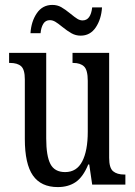

<svg xmlns="http://www.w3.org/2000/svg" viewBox="-20 -751 550 781"><path d="M81 -186V-428Q81 -468 66 -481.5Q51 -495 21 -495H17V-536H168V-188Q168 -117 185 -84Q202 -51 245 -51Q292 -51 314.5 -94.5Q337 -138 337 -215V-422Q337 -466 322 -480.5Q307 -495 278 -495H275V-536H424V-109Q424 -68 440 -54.5Q456 -41 486 -41H490V0H355L343 -82H339Q318 -31 288 -10.5Q258 10 215 10Q147 10 114 -37Q81 -84 81 -186ZM233 -642Q216 -656 205 -662.5Q194 -669 183 -669Q165 -669 156 -654Q147 -639 145 -616H104Q107 -664 130 -697.5Q153 -731 193 -731Q213 -731 229 -722Q245 -713 267 -695Q284 -681 294.5 -674.5Q305 -668 316 -668Q349 -668 355 -721H395Q392 -673 369.5 -639.5Q347 -606 308 -606Q288 -606 271 -615.5Q254 -625 233 -642Z"/></svg>

Font: Noto Serif Cond
Style: Regular
Weight: 400
Width: 3
Designer: Monotype Design Team
Foundry: Monotype Imaging Inc.
Version: Version 1.001